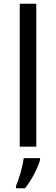

<svg xmlns="http://www.w3.org/2000/svg" viewBox="-20 -780 298 1021"><path d="M173 0V-760H85V0ZM193 70V61H106C101 104 80 176 65 209V221H113C149 178 184 106 193 70Z"/></svg>

Font: Noto Sans Gurmukhi UI
Style: Regular
Weight: 400
Designer: Jelle Bosma - Monotype Design Team
Foundry: Monotype Imaging Inc.
Version: Version 2.004